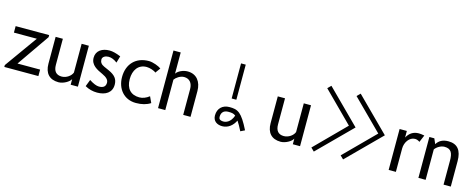

<svg xmlns="http://www.w3.org/2000/svg" viewBox="-33 -1321 4894 1976"><g transform="rotate(15 2414.0 -333.5)"><path d="M377 -414V-436H20V-367H264L16 -20V0H379V-69H138Z M723 -60V0H800V-436H723V-130C710 -93 662 -57 611 -57C553 -57 523 -91 523 -158V-436H446V-150C446 -49 498 8 594 8C644 8 707 -27 723 -60Z M1161 -117C1161 -177 1132 -213 1064 -244L1008 -269C976 -283 961 -305 961 -333C961 -363 994 -379 1026 -379C1057 -379 1088 -366 1119 -342L1140 -414C1092 -434 1052 -444 1020 -444C942 -444 879 -406 879 -330C879 -251 949 -219 1010 -191C1056 -170 1079 -146 1079 -117C1079 -77 1056 -57 1008 -57C982 -57 947 -71 904 -99L876 -26C916 -3 960 8 1006 8C1095 8 1161 -32 1161 -117Z M1213 -214C1213 -90 1290 8 1419 8C1480 8 1532 -5 1573 -32L1543 -97C1508 -70 1473 -57 1438 -57C1348 -57 1295 -112 1295 -214C1295 -308 1342 -379 1432 -379C1466 -379 1516 -362 1532 -346L1571 -400C1547 -419 1482 -444 1439 -444C1300 -444 1213 -353 1213 -214Z M1852 -444C1803 -444 1751 -419 1731 -388V-614H1654V0H1731V-324C1748 -349 1790 -379 1831 -379C1889 -379 1922 -339 1922 -274V0H2000V-274C2000 -373 1948 -444 1852 -444Z M2410 -292V-666H2360V-292ZM2533 11 2578 -11C2535 -97 2504 -143 2473 -169C2438 -198 2404 -201 2362 -201C2288 -201 2239 -154 2239 -80C2239 -20 2283 9 2339 9C2402 9 2451 -33 2477 -88C2493 -64 2512 -31 2533 11ZM2362 -151H2364C2400 -151 2420 -148 2441 -131C2413 -51 2361 -41 2339 -41C2322 -41 2307 -45 2299 -52C2296 -54 2289 -61 2289 -80C2289 -106 2299 -123 2306 -130C2318 -144 2338 -151 2362 -151Z M3090 -60V0H3167V-436H3090V-130C3077 -93 3029 -57 2978 -57C2920 -57 2890 -91 2890 -158V-436H2813V-150C2813 -49 2865 8 2961 8C3011 8 3074 -27 3090 -60Z M3318 17 3669 -334 3318 -684 3283 -649 3598 -334 3283 -17ZM3630 17 3981 -334 3630 -684 3595 -649 3911 -334 3595 -17Z M4291 -379C4308 -379 4325 -373 4342 -361L4374 -437C4348 -442 4328 -444 4314 -444C4258 -444 4216 -418 4188 -366V-436H4111V0H4188V-250C4188 -313 4231 -379 4291 -379Z M4605 -379C4679 -379 4696 -334 4696 -253V0H4773V-270C4773 -386 4726 -444 4630 -444C4572 -444 4531 -423 4505 -380L4481 -436H4428V0H4505V-324C4522 -350 4565 -379 4605 -379Z"/></g></svg>

Font: linja pona
Style: Regular
Weight: 400
Foundry: jan Same & David A Roberts
Version: Version 4.9